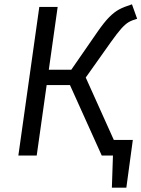

<svg xmlns="http://www.w3.org/2000/svg" viewBox="-20 -720 655 889"><path d="M507 -72H595L565 149H498L503 0H451L304 -326H196L150 0H65L162 -688H247L206 -397H310L431 -572Q463 -618 486 -641Q509 -664 531 -676Q553 -688 591 -700L615 -633Q590 -626 575 -617Q560 -608 542 -588Q524 -568 494 -526L377 -361Z"/></svg>

Font: FiraGO Book
Style: Italic
Weight: 350
Italic angle: -8°
Designer: bBox Type GmbH
Foundry: bBox Type GmbH
Version: Version 1.001